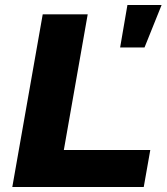

<svg xmlns="http://www.w3.org/2000/svg" viewBox="-20 -744 663 764"><path d="M458 -555H555L623 -724H487ZM29 0H552L578 -147H234L329 -687H150Z"/></svg>

Font: Archivo ExtraBold
Style: Italic
Weight: 800
Italic angle: -10°
Designer: Hector Gatti
Foundry: Omnibus-Type
Version: Version 2.001